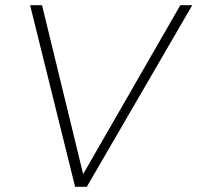

<svg xmlns="http://www.w3.org/2000/svg" viewBox="-20 -720 761 740"><path d="M314.5 0H269.5L96 -700H142L300.5 -49L675 -700H721Z"/></svg>

Font: Argentum Sans ExtraLight
Style: Italic
Weight: 200
Italic angle: -11°
Designer: Julieta Ulanovsky (font), Cristiano Sobral (main changes and remaster)
Foundry: Julieta Ulanovsky (font), Cristiano Sobral (main changes and remaster)
Version: Version 2.007;June 15, 2022;FontCreator 14.0.0.2814 64-bit; 